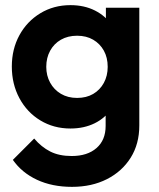

<svg xmlns="http://www.w3.org/2000/svg" viewBox="-20 -513 619 747"><path d="M260 214Q183 214 124 186.5Q65 159 30 109L113 26Q141 59 175.5 76.5Q210 94 259 94Q320 94 355.5 63Q391 32 391 -23V-144L413 -250L392 -356V-483H522V-25Q522 47 488.5 100.5Q455 154 396 184Q337 214 260 214ZM254 -13Q189 -13 137 -44.5Q85 -76 55.5 -131Q26 -186 26 -254Q26 -322 55.5 -376Q85 -430 137 -461.5Q189 -493 254 -493Q308 -493 349.5 -472Q391 -451 415 -414.5Q439 -378 441 -329V-177Q439 -129 414.5 -91.5Q390 -54 348.5 -33.5Q307 -13 254 -13ZM280 -132Q316 -132 342.5 -147.5Q369 -163 384 -190.5Q399 -218 399 -253Q399 -289 384 -316Q369 -343 342.5 -358.5Q316 -374 280 -374Q244 -374 217 -358.5Q190 -343 175 -315.5Q160 -288 160 -253Q160 -219 175 -191.5Q190 -164 217 -148Q244 -132 280 -132Z"/></svg>

Font: Outfit Thin SemiBold
Style: Regular
Weight: 600
Version: Version 1.100;gftools[0.9.27]